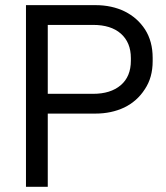

<svg xmlns="http://www.w3.org/2000/svg" viewBox="-20 -720 641 740"><path d="M80.1 0Q80.1 -174.8 80.1 -700.2Q147.5 -700.2 347.7 -700.2Q411.1 -700.2 460.9 -675.8Q509.8 -651.4 539.1 -606.4Q568.4 -560.5 568.4 -497.1Q568.4 -492.2 568.4 -484.4Q568.4 -420.9 538.1 -376Q508.8 -330.1 459 -305.7Q409.2 -282.2 347.7 -282.2Q287.1 -282.2 164.1 -282.2Q164.1 -211.9 164.1 0Q142.6 0 80.1 0ZM164.1 -358.4Q208 -358.4 338.9 -358.4Q406.2 -358.4 445.3 -391.6Q484.4 -424.8 484.4 -486.3Q484.4 -489.3 484.4 -496.1Q484.4 -556.6 445.3 -590.8Q407.2 -624 338.9 -624Q280.3 -624 164.1 -624Q164.1 -557.6 164.1 -358.4Z"/></svg>

Font: Kadena Space Grotesk
Style: Regular
Weight: 400
Designer: Florian Karsten
Version: Version 2.000